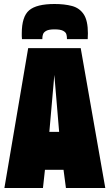

<svg xmlns="http://www.w3.org/2000/svg" viewBox="-20 -941 549 961"><path d="M2 0 121 -700H384L507 0H310L298 -91H205L195 0ZM227 -281H276L252 -566ZM253 -921Q303 -921 340.5 -911Q378 -901 399 -869.5Q420 -838 420 -774Q420 -768 419.5 -760.5Q419 -753 419 -745H315Q315 -748 315 -750Q315 -760 312 -770Q309 -780 295.5 -787Q282 -794 253 -794Q225 -794 212 -787Q199 -780 195.5 -770Q192 -760 192 -750Q192 -748 192 -745H90Q89 -753 89 -760.5Q89 -768 89 -774Q89 -858 126 -889.5Q163 -921 253 -921Z"/></svg>

Font: Georama Condensed Black
Style: Regular
Weight: 900
Width: 3
Designer: Jean-Baptiste Levee
Foundry: Production Type
Version: Version 1.000